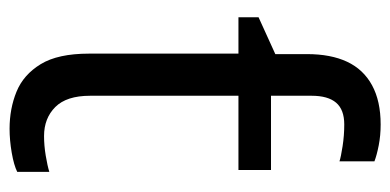

<svg xmlns="http://www.w3.org/2000/svg" viewBox="-227 -578 815 401"><g transform="rotate(90 180.5 -377.5)"><path d="M240 -765Q263 -765 283.5 -761Q304 -757 317 -752V-679Q308 -682 285.5 -685.5Q263 -689 240 -689Q209 -689 194.5 -672Q180 -655 180 -621V-536H335V-468H180V-158Q180 -109 203.5 -85.5Q227 -62 264 -62Q284 -62 305 -65.5Q326 -69 339 -73V-6Q325 1 299 5.5Q273 10 249 10Q207 10 171.5 -4.5Q136 -19 114 -55Q92 -91 92 -156V-468H16V-510L93 -545V-611Q93 -661 109 -695Q125 -729 158 -747Q191 -765 240 -765Z"/></g></svg>

Font: hexusinhala05
Style: Book
Weight: 400
Designer: Jelle Bosma - Monotype Design Team
Foundry: Monotype Imaging Inc.
Version: Version 2.003